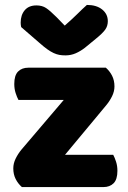

<svg xmlns="http://www.w3.org/2000/svg" viewBox="-20 -760 521 780"><path d="M69 0Q53 -14 43.5 -33Q34 -52 34 -76Q34 -96 43.5 -115.5Q53 -135 67 -152L239 -354H55Q49 -365 43.5 -382Q38 -399 38 -419Q38 -454 53.5 -469.5Q69 -485 95 -485H410Q426 -471 435.5 -452Q445 -433 445 -409Q445 -389 435.5 -369.5Q426 -350 412 -333L244 -131H440Q446 -120 451.5 -103Q457 -86 457 -66Q457 -31 441.5 -15.5Q426 0 400 0ZM243 -656Q276 -685 295 -704Q314 -723 333 -740Q372 -740 395 -721.5Q418 -703 418 -674Q418 -654 407 -639Q396 -624 370 -603L325 -566Q307 -552 287.5 -543.5Q268 -535 246 -535Q232 -535 221 -537Q210 -539 198 -544.5Q186 -550 172 -560Q158 -570 140 -586L66 -650Q65 -655 64.5 -659Q64 -663 64 -668Q64 -699 80.5 -718.5Q97 -738 128 -738Q151 -738 167 -727.5Q183 -717 209 -691Z"/></svg>

Font: Baloo Chettan
Style: Regular
Weight: 400
Designer: Maithili Shingre and Ek Type
Foundry: Ek Type
Version: Version 1.443;PS 1.000;hotconv 16.6.51;makeotf.lib2.5.65220;